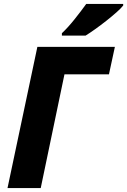

<svg xmlns="http://www.w3.org/2000/svg" viewBox="-20 -951 643 971"><path d="M18 0 169 -714H561L531 -575H306L186 0ZM293 -771V-783Q323 -811 357 -853.5Q391 -896 416 -931H603V-923Q592 -909 569.5 -889Q547 -869 518.5 -846.5Q490 -824 462 -804Q434 -784 413 -771Z"/></svg>

Font: Noto Sans Disp ExtBd
Style: Italic
Weight: 800
Italic angle: -12°
Designer: Monotype Design Team
Foundry: Monotype Imaging Inc.
Version: Version 2.000;GOOG;noto-source:20170915:90ef993387c0